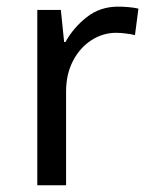

<svg xmlns="http://www.w3.org/2000/svg" viewBox="-20 -553 449 573"><path d="M333 -533.2Q347.2 -533.2 363.8 -531.7Q380.4 -530.3 393.1 -527.3L382.8 -448.2Q370.6 -451.2 355.2 -453.1Q339.8 -455.1 326.7 -455.1Q287.1 -455.1 252.9 -433.1Q218.8 -411.1 198 -371.6Q177.2 -332 177.2 -279.3V0H91.3V-523.4H161.6L171.4 -427.7H175.3Q199.7 -471.2 239.3 -502.2Q278.8 -533.2 333 -533.2Z"/></svg>

Font: Lunasima
Style: Regular
Weight: 400
Designer: The DocRepair Project, Monotype Design Team
Foundry: Google
Version: Version 2.009